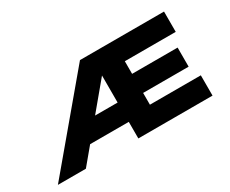

<svg xmlns="http://www.w3.org/2000/svg" viewBox="-105 -1042 1659 1385"><g transform="rotate(-30 724.0 -350.0)"><path d="M47 0 635 -700H1335V-531H911V-426H1290V-267H911V-169H1335V0H717V-138H380L506 -299H717V-570L746 -559L280 0Z"/></g></svg>

Font: Lexend Peta ExtraBold
Style: Regular
Weight: 800
Version: Version 1.007